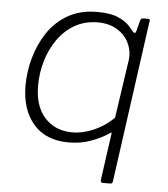

<svg xmlns="http://www.w3.org/2000/svg" viewBox="-51 -586 697 797"><g transform="rotate(5 297.0 -187.5)"><path d="M406 165Q397 165 398 152L424 -34Q426 -45 424.5 -46Q423 -47 412 -39Q383 -20 341.5 -5Q300 10 251 10Q155 10 103.5 -50Q52 -110 52 -210Q52 -267 68 -325Q84 -383 116.5 -432Q149 -481 200.5 -510.5Q252 -540 323 -540Q378 -540 409.5 -526Q441 -512 456 -495.5Q471 -479 478 -470Q482 -466 485.5 -467Q489 -468 491 -476L502 -518Q504 -526 507.5 -528Q511 -530 520 -530H533Q539 -530 541.5 -527Q544 -524 541 -515L448 156Q447 161 444.5 163Q442 165 437 165H406ZM262 -33Q307 -33 353 -53.5Q399 -74 434 -109L470 -354Q474 -391 458 -424Q442 -457 408.5 -477Q375 -497 329 -497Q274 -497 232 -472.5Q190 -448 161.5 -407Q133 -366 118.5 -316Q104 -266 104 -214Q104 -128 147.5 -80.5Q191 -33 262 -33Z"/></g></svg>

Font: Libre Franklin ExtraLight
Style: Italic
Weight: 250
Italic angle: -8°
Designer: Pablo Impallari, Rodrigo Fuenzalida, Nhung Nguyen
Foundry: Impallari Type
Version: Version 3.000